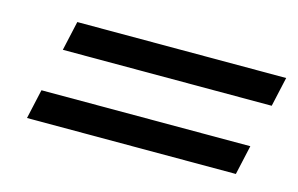

<svg xmlns="http://www.w3.org/2000/svg" viewBox="-44 -540 614 396"><g transform="rotate(15 263.5 -342.0)"><path d="M67 -388 81 -451H527L513 -388ZM32 -233 46 -296H492L478 -233Z"/></g></svg>

Font: Platypi
Style: Bold Italic
Weight: 700
Italic angle: -13°
Designer: David Sargent
Foundry: Bolt Cutter Type
Version: Version 1.200; ttfautohint (v1.8.4.7-5d5b)